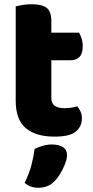

<svg xmlns="http://www.w3.org/2000/svg" viewBox="-20 -629 437 905"><path d="M237 15Q149 15 101.5 -25Q54 -65 54 -155V-599Q65 -602 85.5 -605.5Q106 -609 129 -609Q178 -609 200 -592Q222 -575 222 -529V-475H353Q359 -464 364.5 -447.5Q370 -431 370 -411Q370 -376 354.5 -360.5Q339 -345 313 -345H222V-167Q222 -141 238.5 -130Q255 -119 285 -119Q300 -119 316 -121.5Q332 -124 344 -128Q353 -117 359.5 -103.5Q366 -90 366 -71Q366 -33 337.5 -9Q309 15 237 15ZM239 223Q222 241 202.5 248.5Q183 256 160 256Q122 256 96 233Q117 191 127.5 151.5Q138 112 143 73Q159 65 180.5 58.5Q202 52 224 52Q256 52 276 64Q296 76 296 104Q296 116 290.5 132.5Q285 149 277 165.5Q269 182 259 197.5Q249 213 239 223Z"/></svg>

Font: Baloo Bhaina 2 ExtraBold
Style: Regular
Weight: 800
Designer: Yesha Goshar, Manish Minz, Shuchita Grover and Ek Type
Foundry: Ek Type
Version: Version 1.640;hotconv 1.0.111;makeotfexe 2.5.65597; ttfautoh